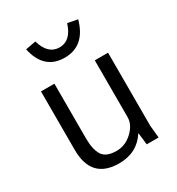

<svg xmlns="http://www.w3.org/2000/svg" viewBox="-177 -841 891 967"><g transform="rotate(-30 268.5 -357.5)"><path d="M386 -497H463V-73L470 0H401L393 -68H391Q338 14 234 14Q73 14 73 -157V-497H151V-179Q151 -115 172 -81Q193 -47 254 -47Q305 -47 345.5 -85Q386 -123 386 -167ZM359 -729 417 -718Q380 -584 263 -584Q143 -584 114 -718L174 -729Q199 -642 266 -642Q332 -642 359 -729Z"/></g></svg>

Font: BreeCF
Style: Light
Weight: 300
Designer: Veronika Burian, Jos Scaglione
Foundry: TypeTogether
Version: Version 0.0.2